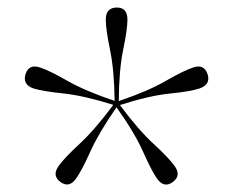

<svg xmlns="http://www.w3.org/2000/svg" viewBox="-20 -786 619 510"><path d="M182 -311.5Q163.5 -285.5 140 -303Q117.5 -320 136 -345.5Q151 -366.5 191.5 -404Q232 -441.5 281 -507.5Q203 -532 148.2 -537.8Q93.5 -543.5 69 -551Q39 -561.5 48 -589.5Q57 -617 87 -606.5Q111.5 -598.5 159.2 -571.2Q207 -544 284.5 -518Q283.5 -600 272.2 -654Q261 -708 261 -734Q261 -766 290.5 -766Q318.5 -766 318.5 -734Q318.5 -708 307.2 -654Q296 -600 295.5 -517.5Q372.5 -543.5 420.2 -571Q468 -598.5 492.5 -606.5Q522.5 -617 531.5 -588.5Q540 -561.5 510 -551Q486 -543 431.2 -537.5Q376.5 -532 298.5 -507Q347.5 -441 388 -403.8Q428.5 -366.5 443.5 -345.5Q462.5 -320 439 -302.5Q416 -285.5 397 -311.5Q382.5 -332.5 360 -383Q337.5 -433.5 289.5 -501Q242.5 -433.5 219.8 -383Q197 -332.5 182 -311.5Z"/></svg>

Font: Fraunces 144pt Soft Light
Style: Regular
Weight: 300
Version: Version 1.000;[0bf87f6ff]